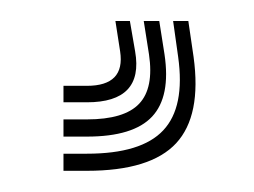

<svg xmlns="http://www.w3.org/2000/svg" viewBox="-20 10 242 183"><path d="M145 30H159.5L164.5 64.2Q172.2 120.2 147.9 146.5Q123.5 172.8 62.8 172.8H40.5V156.5H62.8Q114.8 156.5 135.6 134.2Q156.5 112 149.8 64.2ZM90 30H103.8L108.8 59Q117.2 107.5 62.8 107.5H40.5V91.8H62.8Q99.5 91.8 94.5 59ZM117 30H131.8L136.8 61.8Q142.8 102 125 121.1Q107.2 140.2 62.8 140.2H40.5V123.8H62.8Q98.5 123.8 112.6 108.9Q126.8 94 122 61.8Z"/></svg>

Font: Big Shoulders Inline Text SemiBold
Style: Regular
Weight: 600
Designer: Patric King
Foundry: XO Type Co
Version: Version 1.000